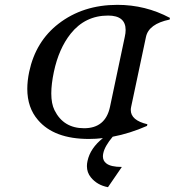

<svg xmlns="http://www.w3.org/2000/svg" viewBox="-20 -567 726 797"><path d="M349.1 9.8Q204.6 9.8 137.7 -68.8Q93.3 -120.1 93.3 -198.2Q93.3 -231 101.1 -268.6Q127.9 -395 222.7 -468.3Q324.2 -546.9 467.3 -546.9Q584 -546.9 685.5 -492.7L684.1 -485.8Q597.2 -467.8 585.9 -413.6L524.4 -123.5Q522.9 -116.7 522.9 -110.4Q522.9 -67.4 591.8 -51.3L590.3 -44.4Q518.1 -12.7 447.8 0.5Q414.6 40 408.7 69.3Q407.2 76.2 407.2 82Q407.2 100.6 421.4 111.3Q439.9 126 485.8 126L428.2 210Q383.3 201.7 356.9 168.9Q340.8 148.9 340.8 122.6Q340.8 112.3 343.3 101.1Q354.5 48.3 407.2 6.3Q377.9 9.8 349.1 9.8ZM329.1 -34.7Q417.5 -34.7 436.5 -123L498 -414.1Q501.5 -429.7 501.5 -442.4Q501.5 -502.4 428.7 -502.4Q333.5 -502.4 273.4 -427.2Q224.1 -365.2 203.6 -268.6Q192.9 -217.8 192.9 -179.2Q192.9 -136.7 206.1 -109.9Q243.2 -34.7 329.1 -34.7Z"/></svg>

Font: Modern Antiqua
Style: Book Oblique
Weight: 400
Italic angle: -12°
Designer: Wojciech Kalinowski "wmk69" (wmk69@o2.pl)
Foundry: Wojciech Kalinowski "wmk69" (wmk69@o2.pl)
Version: Version 3.1.0; 2021-05-28